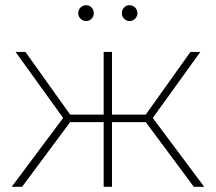

<svg xmlns="http://www.w3.org/2000/svg" viewBox="-20 -719 831 739"><path d="M541 -249H411V0H379V-249H250L65 0H25L223 -265L40 -519H78L250 -278H379V-519H411V-278H541L713 -519H751L568 -265L766 0H726ZM281 -668Q281 -681 290 -690Q299 -699 311 -699Q324 -699 332.5 -690Q341 -681 341 -668Q341 -656 332.5 -647Q324 -638 311 -638Q299 -638 290 -647Q281 -656 281 -668ZM449 -668Q449 -681 457.5 -690Q466 -699 479 -699Q491 -699 500 -690Q509 -681 509 -668Q509 -656 500 -647Q491 -638 479 -638Q466 -638 457.5 -647Q449 -656 449 -668Z"/></svg>

Font: Montserrat Alternates ExLight
Style: Regular
Weight: 275
Designer: Julieta Ulanovsky
Foundry: Julieta Ulanovsky
Version: Version 7.200